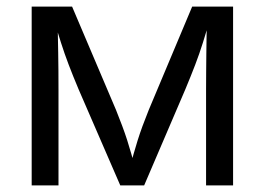

<svg xmlns="http://www.w3.org/2000/svg" viewBox="-20 -560 800 580"><path d="M75.7 0V-540H197.8L330.6 -227.5Q340.8 -202.1 349.1 -179.9Q357.4 -157.7 364 -137.2Q370.6 -116.7 376.2 -96.7Q381.8 -76.7 387.7 -56.6H373Q378.4 -76.2 383.8 -95.7Q389.2 -115.2 395.8 -136Q402.3 -156.7 410.6 -179.4Q418.9 -202.1 429.2 -227.5L560.5 -540H684.1V0H602.5V-290Q602.5 -318.4 602.8 -345Q603 -371.6 603.3 -397.7Q603.5 -423.8 604 -450.2Q604.5 -476.6 605 -503.9H615.2Q603.5 -464.8 593 -431.4Q582.5 -397.9 569.8 -364.7Q557.1 -331.5 540 -290.5L415.5 0H343.3L217.3 -290.5Q200.2 -331.1 187.5 -364.5Q174.8 -397.9 164.1 -431.4Q153.3 -464.8 141.6 -503.9H153.8Q154.3 -480 154.8 -454.1Q155.3 -428.2 155.8 -401.4Q156.2 -374.5 156.5 -346.7Q156.7 -318.8 156.7 -290V0Z"/></svg>

Font: V-Inter
Style: Regular-375
Weight: 375
Designer: Rasmus Andersson
Foundry: rsms
Version: Version 4.000;git-4146feb